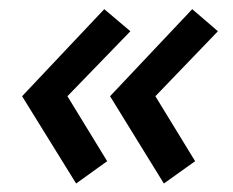

<svg xmlns="http://www.w3.org/2000/svg" viewBox="-20 -438 522 430"><path d="M150.5 -27 29.5 -222.5 213.5 -417.5 272 -368 131 -222.5 220 -77ZM347 -27 226.5 -222.5 410.5 -417.5 468 -368 328 -222.5 417 -77Z"/></svg>

Font: Lucymar Sans SemiBold
Style: Italic
Weight: 600
Italic angle: -10°
Foundry: The League of Moveable Type (original font) / Main changes by Cristiano Sobral with portions from Mirco Monsees
Version: Version 2.00;August 30, 2020;FontCreator 13.0.0.2681 64-bit